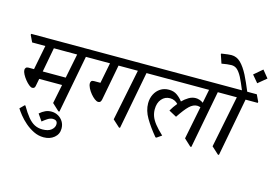

<svg xmlns="http://www.w3.org/2000/svg" viewBox="-140 -1208 2542 1784"><g transform="rotate(15 1131.0 -316.0)"><path d="M90 -310H144L190 -545H63L32 -610L34 -620H668L699 -555L697 -545H580L474 10H464L397 -52L434 -235H214L200 -163Q196 -138 172 -138Q159 -138 140 -153.5Q121 -169 102.5 -192Q84 -215 71.5 -239Q59 -263 59 -280Q59 -292 66.5 -301Q74 -310 90 -310ZM496 -545H272L228 -310H449Z M337 142 292 77Q319 53 346 41Q373 29 404 29Q439 29 468.5 45.5Q498 62 516 91Q534 120 534 158Q534 212 493.5 245.5Q453 279 393 279Q342 279 296.5 256.5Q251 234 213 201Q175 168 148 134Q121 100 107 77L147 37H154Q190 99 221.5 137.5Q253 176 287 193.5Q321 211 363 211Q420 211 449 186.5Q478 162 478 131Q478 110 466 100.5Q454 91 434 91Q409 91 383 108Q357 125 337 142Z M1280 -545H1163L1057 10H1047L980 -51L1080 -545H894L829 -202Q825 -184 818 -177Q811 -170 798 -170Q783 -170 763 -185Q743 -200 724 -223Q705 -246 692 -271.5Q679 -297 679 -318Q679 -329 685.5 -338Q692 -347 711 -347H773L812 -545H675L644 -610L646 -620H1251L1282 -555Z M1408 10H1398Q1332 -69 1291 -139Q1250 -209 1250 -279Q1250 -326 1269.5 -365Q1289 -404 1324 -427Q1359 -450 1406 -450Q1453 -450 1486 -426Q1519 -402 1540 -373Q1568 -401 1600 -420Q1632 -439 1667 -439Q1683 -439 1702.5 -433Q1722 -427 1739 -414L1765 -545H1258L1227 -610L1229 -620H1937L1968 -555L1966 -545H1849L1743 10H1733L1666 -52L1729 -368Q1722 -370 1714 -372Q1706 -374 1698 -374Q1659 -374 1622.5 -339Q1586 -304 1533 -224L1459 -264Q1470 -283 1483.5 -303Q1497 -323 1513 -342Q1500 -357 1480 -366.5Q1460 -376 1436 -376Q1387 -376 1355.5 -339Q1324 -302 1324 -240Q1324 -205 1336 -172.5Q1348 -140 1376.5 -104Q1405 -68 1454 -22Z M2233 -545H2116L2010 15H2000L1932 -47L2032 -545H1944L1913 -610L1915 -620H2061Q2031 -694 2009 -737Q1984 -783 1961 -802Q1938 -821 1907 -821Q1891 -821 1864.5 -818Q1838 -815 1813 -810L1785 -893L1787 -900Q1822 -906 1848 -908.5Q1874 -911 1883 -911Q1934 -911 1972.5 -873Q2011 -835 2046 -767Q2078 -703 2112 -620H2204L2235 -555Z M2204 -858 2262 -787 2181 -720 2123 -789Z"/></g></svg>

Font: Tiro Devanagari Hindi
Style: Italic
Weight: 400
Italic angle: -11°
Designer: Devanagari: John Hudson & Fiona Ross, assisted by Paul Hanslow. Latin: John Hudson with Paul Hanslow, assisted by Kaja S
Foundry: Tiro Typeworks Ltd.
Version: Version 1.52